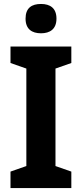

<svg xmlns="http://www.w3.org/2000/svg" viewBox="-20 -949 413 969"><path d="M187 -929C140 -929 109 -909 109 -855C109 -802 141 -781 187 -781C232 -781 265 -802 265 -855C265 -908 233 -929 187 -929ZM340 0V-83L260 -111V-603L340 -631V-714H33V-631L113 -603V-111L33 -83V0Z"/></svg>

Font: Noto Sans Devanagari SemiCondensed
Style: Bold
Weight: 700
Width: 4
Designer: Jelle Bosma - Monotype Design Team
Foundry: Monotype Imaging Inc.
Version: Version 2.004